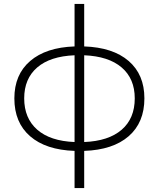

<svg xmlns="http://www.w3.org/2000/svg" viewBox="-20 -762 808 976"><path d="M408 5V194H359V5Q213 0 133 -69.5Q53 -139 53 -262Q53 -383 133.5 -452Q214 -521 359 -526V-742H408V-526Q554 -521 634 -452Q714 -383 714 -262Q714 -139 634 -69.5Q554 0 408 5ZM359 -40V-481Q235 -476 169 -419Q103 -362 103 -262Q103 -161 169 -103Q235 -45 359 -40ZM665 -262Q665 -362 598.5 -419Q532 -476 408 -481V-40Q532 -45 598.5 -102.5Q665 -160 665 -262Z"/></svg>

Font: Montserrat Atlas Light
Style: Regular
Weight: 300
Designer: Julieta Ulanovsky
Foundry: Julieta Ulanovsky
Version: Version 7.200